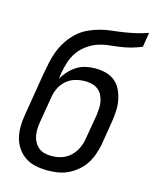

<svg xmlns="http://www.w3.org/2000/svg" viewBox="-112 -812 724 896"><g transform="rotate(15 250.0 -363.5)"><path d="M204 8Q175 8 147.5 2.5Q120 -3 98 -17Q76 -31 60 -53Q44 -75 37 -101Q30 -127 30 -155.5Q30 -184 35 -213L70 -425Q75 -453 81 -481Q87 -509 97.5 -536.5Q108 -564 125 -589.5Q142 -615 164 -635.5Q186 -656 213.5 -669Q241 -682 269.5 -689.5Q298 -697 326.5 -700Q355 -703 383.5 -707.5Q412 -712 440.5 -718.5Q469 -725 496 -735L485 -665Q459 -654 433 -647Q407 -640 380.5 -636.5Q354 -633 327.5 -630Q301 -627 275 -618Q249 -609 225.5 -591.5Q202 -574 186 -551Q170 -528 162 -502Q154 -476 149 -450Q148 -442 147 -434Q146 -426 145 -419Q156 -439 172.5 -457Q189 -475 209 -487.5Q229 -500 252 -505Q275 -510 297 -510Q324 -510 349 -503.5Q374 -497 393 -481Q412 -465 422.5 -442.5Q433 -420 438 -394.5Q443 -369 441.5 -342.5Q440 -316 436 -290L417 -174Q412 -149 403.5 -125Q395 -101 381 -79Q367 -57 346 -39.5Q325 -22 302 -11Q279 0 253.5 4Q228 8 204 8ZM204 -62Q220 -62 236.5 -65Q253 -68 268.5 -76Q284 -84 296.5 -96Q309 -108 317.5 -122.5Q326 -137 331.5 -153Q337 -169 339 -185L359 -301Q361 -318 362 -335Q363 -352 359.5 -368.5Q356 -385 348.5 -399Q341 -413 328.5 -422.5Q316 -432 300 -436Q284 -440 267 -440Q244 -440 220 -433.5Q196 -427 177 -410.5Q158 -394 147 -371.5Q136 -349 133 -326L112 -201Q109 -184 108.5 -167Q108 -150 111 -134Q114 -118 122 -104Q130 -90 142 -80Q154 -70 170.5 -66Q187 -62 204 -62Z"/></g></svg>

Font: Iosevka Term Oblique
Style: Regular
Weight: 400
Italic angle: -9°
Monospace: yes
Designer: Belleve Invis
Foundry: Belleve Invis
Version: Version 31.4.0